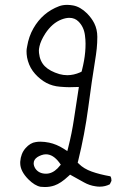

<svg xmlns="http://www.w3.org/2000/svg" viewBox="-20 -770 540 788"><path d="M256.3 -461.4Q240.2 -461.4 224.1 -465.8Q184.6 -477.5 164.1 -498Q143.6 -518.6 140.1 -552.7Q139.6 -556.6 139.6 -562.7Q139.6 -568.8 142.1 -580.1Q147 -602.5 165.5 -631.8Q194.3 -675.8 233.4 -690.4Q250.5 -696.8 264.6 -696.8Q287.1 -696.8 302.2 -681.6Q324.2 -659.7 328.6 -625.5Q331.1 -607.4 331.1 -590.3Q331.1 -573.2 329.6 -556.6Q326.7 -522.5 316.4 -481.9L314.9 -476.1L309.1 -473.1Q282.2 -461.4 256.3 -461.4ZM168.9 -57.1Q140.1 -57.1 125.5 -77.6Q118.2 -88.9 118.2 -99.6Q118.2 -115.2 133.8 -125.5Q140.6 -129.9 150.1 -133.3Q159.7 -136.7 168.5 -136.7Q198.2 -136.7 223.6 -102.5L229.5 -94.2Q219.7 -82.5 216.3 -79.1Q194.3 -57.1 168.9 -57.1ZM370.1 -520.5Q374.5 -546.9 377 -570.3Q379.4 -593.8 379.4 -618.7Q379.4 -649.4 366.7 -674.8Q356.4 -695.3 337.4 -714.8Q309.6 -742.2 280.3 -747.6Q267.1 -750 255.4 -750Q237.3 -750 222.7 -744.6Q154.3 -718.8 117.2 -653.8Q98.1 -620.6 91.3 -579.1Q88.9 -567.9 88.9 -560.3Q88.9 -552.7 89.4 -547.4Q90.3 -534.2 94.7 -519.5Q103.5 -489.7 124 -466.8Q145 -443.4 170.2 -429.9Q195.3 -416.5 226.1 -414.1Q249.5 -412.1 264.4 -412.1Q279.3 -412.1 303.7 -413.1L283.7 -282.2Q274.9 -223.1 260.7 -167.5L256.3 -149.9L241.2 -159.7Q211.9 -178.2 181.6 -184.6Q162.6 -188.5 145.5 -188.5Q135.7 -188.5 127 -187Q104.5 -184.1 85 -162.1Q65.4 -140.1 63 -106Q63 -103.5 63 -100.6Q63 -67.9 96.2 -34.2Q122.6 -7.8 146.5 -3.4Q155.8 -2.4 164.1 -2.4Q185.5 -2.4 203.6 -8.8Q229.5 -17.6 260.7 -46.9L267.6 -53.2L324.7 -21.5Q347.2 -8.8 372.1 -5.4Q380.9 -3.9 389.2 -3.9Q411.6 -3.9 430.7 -13.7L437 -26.9Q437.5 -28.3 437.5 -29.3Q437.5 -39.6 433.1 -46.4Q388.7 -54.2 356.2 -65.9Q323.7 -77.6 304.2 -97.2L298.8 -102.5L300.8 -109.9Q327.6 -218.3 342.3 -329.3Q356.9 -440.4 370.1 -520.5Z"/></svg>

Font: NaikaiFont
Style: ExtraLight
Weight: 200
Version: Version 1.89